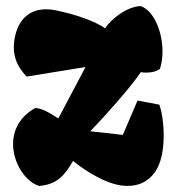

<svg xmlns="http://www.w3.org/2000/svg" viewBox="-20 -608 594 638"><path d="M109.9 9.8C169.9 5.4 195.3 -25.9 222.7 -73.2C269.5 -35.2 342.8 9.8 402.8 9.8C437 9.8 468.8 -1 493.7 -34.2C516.1 -64.9 523.9 -112.3 523.9 -157.7C523.9 -199.2 517.6 -238.3 509.3 -260.3L437 -273.9L388.2 -159.7L279.8 -171.9C321.8 -214.4 417 -320.8 447.8 -368.2C453.6 -367.2 460 -366.7 466.3 -366.7C483.4 -366.7 501 -370.6 511.7 -379.4C517.1 -396.5 520 -416.5 520 -436.5C520 -500.5 493.2 -570.8 447.8 -587.9C398.4 -585.9 347.7 -542 329.1 -514.2C297.9 -536.1 234.9 -559.6 165 -573.7C153.8 -576.2 143.1 -577.1 132.8 -577.1C81.1 -577.1 44.4 -547.4 30.8 -490.7C27.3 -476.1 25.9 -462.9 25.9 -450.7C25.9 -404.3 48.3 -375.5 68.4 -353.5L264.2 -385.3L173.8 -214.4C142.1 -235.4 116.2 -249 96.7 -249C43.5 -218.8 23.4 -173.3 23.4 -129.4C23.4 -65.4 65.4 -3.4 109.9 9.8Z"/></svg>

Font: Kavoon
Style: Regular
Weight: 400
Designer: Viktoriya Grabowska
Foundry: Viktoriya Grabowska
Version: Version 1.002